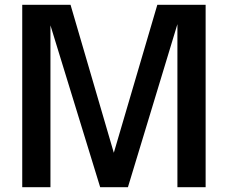

<svg xmlns="http://www.w3.org/2000/svg" viewBox="-20 -783 954 803"><path d="M191 0H73V-763H275L456 -144L638 -763H840V0H722V-682L515 0H399L191 -677Z"/></svg>

Font: Open Sauce One Medium
Style: Regular
Weight: 500
Designer: Alfredo Marco Pradil
Foundry: Creative Sauce Fz LLC
Version: Version 1.477